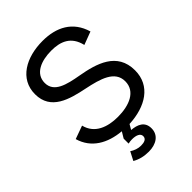

<svg xmlns="http://www.w3.org/2000/svg" viewBox="-267 -840 1178 1178"><g transform="rotate(-45 322.0 -251.0)"><path d="M603 -193C603 -350 464 -389 340 -411C243 -428 156 -449 156 -530C156 -611 238 -642 325 -642C404 -642 471 -617 493 -523L578 -555C543 -674 448 -722 329 -722C187 -722 65 -656 65 -523C65 -385 193 -352 310 -328C415 -306 513 -279 513 -188C513 -100 425 -65 327 -65C238 -65 155 -94 133 -183L47 -152C77 -47 168 4 281 14L257 54V97C270 94 281 93 291 93C324 93 353 103 353 128C353 153 330 160 302 160C276 160 252 151 231 137L202 193C233 211 268 220 310 220C373 220 423 190 423 130C423 71 377 53 327 49L346 16C491 9 603 -59 603 -193Z"/></g></svg>

Font: Alpha Lyrae Medium
Style: Regular
Weight: 500
Designer: Nikolay Petroussenko, Plamen Motev
Foundry: Fontfabric LLC
Version: Version 1.000;hotconv 1.0.109;makeotfexe 2.5.65596